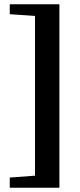

<svg xmlns="http://www.w3.org/2000/svg" viewBox="-20 -718 375 905"><path d="M26 167V119L145 110V-643L26 -651V-698H260V167Z"/></svg>

Font: Manuale
Style: Regular
Weight: 400
Designer: Eduardo Tunni / Pablo Cosgaya
Foundry: Eduardo Tunni / Pablo Cosgaya
Version: Version 1.002